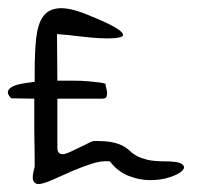

<svg xmlns="http://www.w3.org/2000/svg" viewBox="-66 -464 493 479"><path d="M-38.1 -218.8Q-46.9 -227.5 -46.4 -234.4Q-45.9 -241.2 -37.1 -246.6Q-28.3 -252 -13.2 -254.9Q2 -257.8 20.5 -259.8V-285.2Q20.5 -335 24.4 -369.6Q28.3 -404.3 41.5 -422.9Q54.7 -441.4 81.5 -443.4Q108.4 -445.3 153.3 -426.8Q197.3 -409.2 217.3 -397.9Q237.3 -386.7 240.2 -379.9Q243.2 -373 231.9 -370.6Q220.7 -368.2 202.6 -368.2Q184.6 -368.2 162.6 -370.1Q140.6 -372.1 121.6 -374.5Q102.5 -377 88.9 -377.9L76.2 -378.9L77.1 -262.7Q97.7 -262.7 117.7 -262.7Q137.7 -262.7 154.3 -261.2Q170.9 -259.8 182.1 -258.3Q193.4 -256.8 197.3 -254.9Q197.3 -250 199.2 -243.7Q201.2 -237.3 201.2 -231Q201.2 -224.6 198.7 -221.2Q196.3 -217.8 187.5 -217.8H77.1V-95.7Q77.1 -85 82.5 -81.5Q87.9 -78.1 95.7 -80.1Q103.5 -82 114.3 -87.4Q125 -92.8 135.7 -97.7Q146.5 -102.5 155.3 -107.4Q164.1 -112.3 170.9 -112.3Q201.2 -112.3 217.3 -108.4Q233.4 -104.5 243.2 -98.6Q252.9 -92.8 259.3 -86.4Q265.6 -80.1 275.9 -74.7Q286.1 -69.3 301.8 -65.4Q317.4 -61.5 346.7 -61.5Q379.9 -61.5 388.7 -54.2Q397.5 -46.9 388.7 -38.1Q379.9 -29.3 357.9 -22Q335.9 -14.6 308.6 -14.6Q281.2 -14.6 254.4 -25.4Q227.5 -36.1 208 -61.5Q186.5 -63.5 161.6 -55.2Q136.7 -46.9 112.8 -36.6Q88.9 -26.4 68.8 -17.1Q48.8 -7.8 35.6 -5.4Q22.5 -2.9 17.6 -12.2Q12.7 -21.5 20.5 -47.9V-70.3Q20.5 -87.9 20 -106.4Q19.5 -125 19.5 -142.6V-217.8Z"/></svg>

Font: Swanky and Moo Moo
Style: Regular
Weight: 400
Designer: Kimberly Geswein
Foundry: Kimberly Geswein
Version: Version 1.002 2001